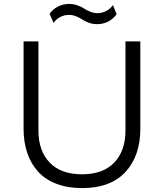

<svg xmlns="http://www.w3.org/2000/svg" viewBox="-20 -941 835 978"><path d="M475.1 -817.9Q452.6 -817.9 432.4 -825.2Q412.1 -832.5 399.2 -841.6Q386.2 -850.6 367.9 -857.9Q349.6 -865.2 331.1 -865.2Q307.6 -865.2 286.6 -854.2Q265.6 -843.3 252.9 -824.2L232.9 -870.1Q247.1 -892.6 273.7 -906.7Q300.3 -920.9 332 -920.9Q355 -920.9 375.2 -913.6Q395.5 -906.2 408.4 -897.5Q421.4 -888.7 439.7 -881.3Q458 -874 477.1 -874Q499.5 -874 520.8 -885Q542 -896 555.2 -915L574.2 -869.1Q559.1 -846.7 533 -832.3Q506.8 -817.9 475.1 -817.9ZM397.9 17.1Q324.2 17.1 267.1 -4.9Q210 -26.9 173.6 -67.1Q137.2 -107.4 118.7 -162.6Q100.1 -217.8 100.1 -285.2V-730H175.8V-275.9Q175.8 -172.9 232.9 -113Q290 -53.2 397.9 -53.2Q504.9 -53.2 562 -113Q619.1 -172.9 619.1 -275.9V-730H694.8V-285.2Q694.8 -147 618.9 -64.9Q543 17.1 397.9 17.1Z"/></svg>

Font: Sora Light
Style: Regular
Weight: 300
Designer: Jonathan Barnbrook, Julián Moncada
Foundry: Barnbrook Fonts
Version: Version 2.000